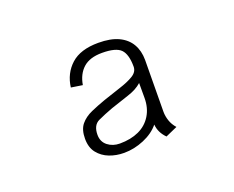

<svg xmlns="http://www.w3.org/2000/svg" viewBox="-55 -788 502 412"><g transform="rotate(-20 196.0 -582.5)"><path d="M100 -519Q100 -540 109.5 -551.5Q119 -563 135 -570Q151 -577 168 -583Q188 -590 207 -596Q226 -602 238.5 -609.5Q251 -617 251 -629Q251 -657 240 -668.5Q229 -680 197 -680Q169 -680 154 -666.5Q139 -653 135 -629L109 -633Q113 -664 134.5 -683.5Q156 -703 197 -703Q225 -703 243 -694.5Q261 -686 270 -670.5Q279 -655 279 -634L278 -516Q278 -506 281.5 -495.5Q285 -485 293 -476L266 -464Q259 -471 255 -479Q251 -487 250 -497Q237 -481 214.5 -471.5Q192 -462 169 -462Q151 -462 135.5 -468Q120 -474 110 -486.5Q100 -499 100 -519ZM128 -518Q128 -502 139.5 -493Q151 -484 167 -484Q192 -484 210.5 -492.5Q229 -501 239.5 -518Q250 -535 250 -558V-592Q238 -581 217.5 -574.5Q197 -568 177 -561Q158 -554 143 -547Q128 -540 128 -518Z"/></g></svg>

Font: Truculenta Thin
Style: Regular
Weight: 250
Version: Version 1.002